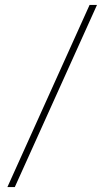

<svg xmlns="http://www.w3.org/2000/svg" viewBox="-20 -743 423 778"><path d="M10 15 343 -723H373L40 15Z"/></svg>

Font: Kalnia Expanded
Style: Bold
Weight: 700
Width: 7
Designer: Frida Medrano
Foundry: Frida Medrano
Version: Version 1.105